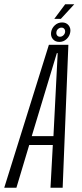

<svg xmlns="http://www.w3.org/2000/svg" viewBox="-54 -887 386 907"><path d="M-34 0 177 -675.5H269L242 0H184.5L195.5 -202H84L23.5 0ZM96 -244H198.5L218.5 -636H214.5ZM226.5 -689Q207 -689 195.8 -702.2Q184.5 -715.5 187.5 -735.5Q190.5 -754 205 -767.5Q219.5 -781 239.5 -781Q259 -781 270 -767.5Q281 -754 278 -735.5Q275 -716 260.5 -702.5Q246 -689 226.5 -689ZM229.5 -713.5Q238 -713.5 245 -719.8Q252 -726 253.5 -735.5Q254.5 -744.5 249.8 -750.5Q245 -756.5 236.5 -756.5Q228 -756.5 220.8 -750.5Q213.5 -744.5 212.5 -735.5Q211 -726 215.8 -719.8Q220.5 -713.5 229.5 -713.5ZM202.5 -798 254 -867H297L233.5 -798Z"/></svg>

Font: Anybody Condensed Light
Style: Italic
Weight: 300
Width: 3
Italic angle: -10°
Designer: Tyler Finck
Foundry: Etcetera Type Company
Version: Version 1.010; ttfautohint (v1.8.3) -l 8 -r 50 -G 200 -x 14 